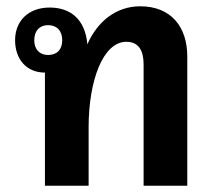

<svg xmlns="http://www.w3.org/2000/svg" viewBox="-20 -591 679 611"><path d="M123 0H262V-186C262 -335 308 -458 382 -458C422 -458 437 -429 437 -386V0H576V-411C576 -506 524 -571 426 -571C350 -571 290 -523 258 -450C251 -530 204 -567 138 -567C69 -567 28 -523 28 -463C28 -404 63 -360 123 -360ZM133 -416C106 -416 89 -434 89 -463C89 -493 106 -511 133 -511C161 -511 178 -493 178 -463C178 -433 161 -416 133 -416Z"/></svg>

Font: Noto Sans Thai Looped SemiCondensed
Style: Bold
Weight: 700
Width: 4
Designer: Sasikarn Vongin, Ben Mitchell
Foundry: The Fontpad Ltd
Version: Version 1.001